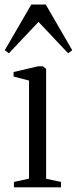

<svg xmlns="http://www.w3.org/2000/svg" viewBox="-32 -800 328 820"><path d="M27.5 0V-23L92 -37V-456L26 -473V-492.5L131.5 -517H150.5L165 -506V-36.5L228.5 -23V0ZM6 -572.5 -11.5 -585.5 101.5 -780.5H163.5L276.5 -585.5L259 -572.5L132.5 -706.5Z"/></svg>

Font: Merriweather 120pt Light
Style: Regular
Weight: 300
Version: Version 2.100